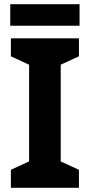

<svg xmlns="http://www.w3.org/2000/svg" viewBox="-20 -897 429 917"><path d="M357 0H32V-86L119 -126V-588L32 -628V-714H357V-628L270 -588V-126L357 -86ZM360 -877V-774H29V-877Z"/></svg>

Font: Noto Sans Ol Chiki
Style: Regular
Weight: 400
Designer: Monotype Design Team, Lewis McGuffie
Foundry: Monotype Imaging Inc.
Version: Version 2.003